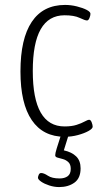

<svg xmlns="http://www.w3.org/2000/svg" viewBox="-20 -549 410 779"><path d="M243 6Q155 6 109 -61.5Q63 -129 63 -259Q63 -392 109 -460.5Q155 -529 244 -529Q268 -529 292 -523Q316 -517 331.5 -509Q347 -501 347 -493Q347 -486 343 -476Q339 -466 333 -466Q325 -466 303 -476.5Q281 -487 242 -487Q113 -487 113 -261Q113 -36 242 -36Q271 -36 291 -42.5Q311 -49 323.5 -56Q336 -63 342 -63Q348 -63 352 -52.5Q356 -42 356 -35Q356 -27 339 -17.5Q322 -8 296 -1Q270 6 243 6ZM220 210Q200 210 180 203.5Q160 197 147 188Q134 179 134 172Q134 168 137 160.5Q140 153 147 153Q158 153 174.5 164Q191 175 222 175Q242 175 254.5 166Q267 157 267 136Q267 118 257.5 109Q248 100 235.5 96.5Q223 93 213.5 90.5Q204 88 204 81Q204 73 210 53.5Q216 34 227 0H258L239 61Q271 68 289 85.5Q307 103 307 134Q307 174 282 192Q257 210 220 210Z"/></svg>

Font: Asap Condensed ExtraLight
Style: Regular
Weight: 200
Width: 3
Designer: Pablo Cosgaya
Foundry: Omnibus-Type
Version: Version 3.001; ttfautohint (v1.8.4.7-5d5b)